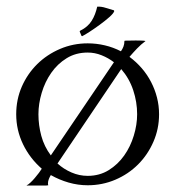

<svg xmlns="http://www.w3.org/2000/svg" viewBox="-20 -559 539 590"><path d="M108.4 -40.5Q71.8 -72.3 50.8 -115.7Q29.8 -159.2 29.8 -208Q29.8 -253.4 47.1 -293Q64.5 -332.5 94.5 -362.1Q124.5 -391.6 164.6 -408.7Q204.6 -425.8 249.5 -425.8Q275.9 -425.8 302 -419.7Q328.1 -413.6 351.6 -401.4Q356.4 -408.2 359.4 -416Q362.3 -423.8 362.3 -432.6Q362.3 -433.6 363.5 -433.8Q364.7 -434.1 365.7 -434.1Q370.1 -434.1 378.9 -434.3Q387.7 -434.6 397 -434.6Q406.2 -434.6 414.6 -434.3Q422.9 -434.1 426.8 -433.1V-432.6Q413.1 -422.4 401.1 -409.9Q389.2 -397.5 377.9 -384.3Q398.9 -368.7 415.8 -349.1Q432.6 -329.6 444.3 -306.9Q456.1 -284.2 462.4 -259.3Q468.8 -234.4 468.8 -208Q468.8 -163.1 451.4 -123.3Q434.1 -83.5 404.3 -53.7Q374.5 -23.9 334.5 -6.8Q294.4 10.3 249.5 10.3Q219.7 10.3 190.9 2Q162.1 -6.3 136.2 -21Q132.8 -15.6 130.1 -8.8Q127.4 -2 127.4 4.4Q127.4 8.3 128.4 10.3Q123.5 11.2 121.1 11.2H63.5Q63 11.2 62.5 11Q62 10.7 61.5 10.7Q66.4 8.8 73.2 2.4Q80.1 -3.9 86.9 -12Q93.8 -20 99.6 -27.8Q105.5 -35.6 108.4 -40.5ZM401.4 -208Q401.4 -245.6 389.4 -281.7Q377.4 -317.9 352.5 -346.7L156.7 -56.6Q175.3 -39.6 199.5 -29.1Q223.6 -18.6 249.5 -18.6Q285.6 -18.6 314 -36.1Q342.3 -53.7 361.6 -81.1Q380.9 -108.4 391.1 -142.1Q401.4 -175.8 401.4 -208ZM249.5 -397.5Q212.9 -397.5 184.8 -380.1Q156.7 -362.8 137.5 -335.2Q118.2 -307.6 108.2 -273.9Q98.1 -240.2 98.1 -208Q98.1 -174.3 106.9 -141.6Q115.7 -108.9 136.2 -81.5L330.1 -367.7Q313 -380.9 292.2 -389.2Q271.5 -397.5 249.5 -397.5ZM226.6 -464.8Q238.8 -470.7 247.3 -478.3Q255.9 -485.8 261.7 -495.1Q267.6 -504.4 271.7 -515.1Q275.9 -525.9 278.8 -538.6Q292 -539.1 304.7 -534.9Q317.4 -530.8 330.1 -527.3L331.1 -524.9Q329.1 -518.1 316.2 -506.6Q303.2 -495.1 286.9 -483.2Q270.5 -471.2 255.1 -461.2Q239.7 -451.2 232.4 -447.8L230.5 -448.7L225.1 -461.4V-463.4Z"/></svg>

Font: CAT Linz
Style: Regular
Weight: 400
Designer: Peter Wiegel
Foundry: Peter Wiegel
Version: Version 1.08